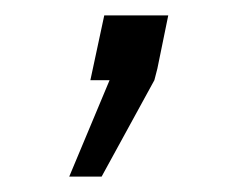

<svg xmlns="http://www.w3.org/2000/svg" viewBox="-20 -104 318 249"><path d="M69.8 125 122.1 0H97.2L115.2 -84H198.2L184.1 -15.1L180.2 0L111.8 125Z"/></svg>

Font: CMU Sans Serif
Style: Oblique
Weight: 500
Italic angle: -12°
Version: Version 0.7.0